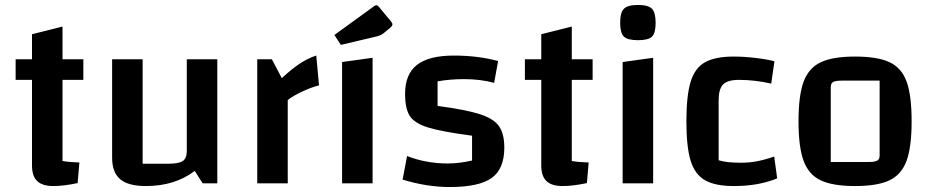

<svg xmlns="http://www.w3.org/2000/svg" viewBox="-20 -739 3748 774"><path d="M232 -417V-90Q260 -85 300 -84L293 -1Q237 11 195 11Q151 11 130 -9Q109 -29 109 -72V-417H43V-500H109V-601L232 -632V-500H316V-417Z M856 0H797L765 -50Q685 11 568 11Q497 11 464.5 -16.5Q432 -44 432 -103V-500H555V-79H658Q701 -79 717 -90Q733 -101 733 -130V-500H856Z M1116 -424Q1157 -462 1190 -483.5Q1223 -505 1255 -515L1266 -395Q1235 -387 1198.5 -370Q1162 -353 1140 -336V0H1017V-500H1076Z M1482 -506V0H1359V-489ZM1328 -598 1488 -714Q1493 -718 1497 -718Q1502 -718 1507 -712L1555 -654Q1562 -646 1562 -641Q1562 -635 1554 -628L1525 -604Q1516 -597 1502 -593L1354 -558Z M1810 -515Q1906 -515 1988 -493L1972 -405Q1917 -420 1851 -420Q1793 -420 1744 -411V-312Q1857 -297 1913.5 -279Q1970 -261 1991.5 -230.5Q2013 -200 2013 -144Q2013 -58 1962 -21.5Q1911 15 1793 15Q1701 15 1603 -15L1621 -110Q1698 -80 1785 -80Q1831 -80 1883 -92V-192Q1761 -208 1706 -225Q1651 -242 1632 -271.5Q1613 -301 1613 -361Q1613 -440 1661 -477.5Q1709 -515 1810 -515Z M2285 -417V-90Q2313 -85 2353 -84L2346 -1Q2290 11 2248 11Q2204 11 2183 -9Q2162 -29 2162 -72V-417H2096V-500H2162V-601L2285 -632V-500H2369V-417Z M2613 -506V0H2490V-489ZM2480 -647Q2480 -689 2495.5 -704Q2511 -719 2552 -719Q2593 -719 2608 -704Q2623 -689 2623 -647Q2623 -606 2608.5 -591.5Q2594 -577 2552 -577Q2510 -577 2495 -591.5Q2480 -606 2480 -647Z M2747 -250Q2747 -353 2764 -409Q2781 -465 2822 -488Q2863 -511 2938 -511Q2979 -511 3025.5 -505.5Q3072 -500 3102 -492L3089 -402Q3023 -417 2959 -417Q2913 -417 2895 -398.5Q2877 -380 2877 -335V-93Q2908 -83 2967 -83Q2999 -83 3029.5 -88.5Q3060 -94 3101 -108L3113 -20Q3039 11 2938 11Q2863 11 2822 -12.5Q2781 -36 2764 -91.5Q2747 -147 2747 -250Z M3199 -250Q3199 -354 3219.5 -409.5Q3240 -465 3288.5 -488Q3337 -511 3427 -511Q3518 -511 3566.5 -488Q3615 -465 3635 -409.5Q3655 -354 3655 -250Q3655 -146 3634.5 -90.5Q3614 -35 3565.5 -12Q3517 11 3427 11Q3337 11 3288.5 -12Q3240 -35 3219.5 -90.5Q3199 -146 3199 -250ZM3480 -86Q3507 -86 3516.5 -91.5Q3526 -97 3526 -112V-414H3375Q3348 -414 3338.5 -408.5Q3329 -403 3329 -388V-86Z"/></svg>

Font: Changa Medium
Style: Regular
Weight: 500
Designer: Eduardo Rodriguez Tunni
Foundry: Eduardo Rodriguez Tunni
Version: Version 2.002; ttfautohint (v1.5) -l 8 -r 50 -G 150 -x 14 -H